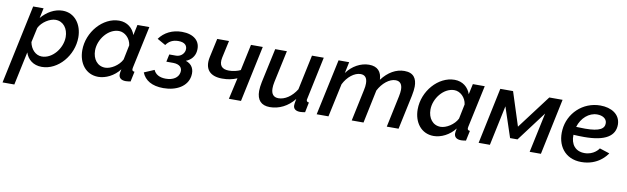

<svg xmlns="http://www.w3.org/2000/svg" viewBox="-90 -1042 5758 1764"><g transform="rotate(10 2789.0 -159.5)"><path d="M111 -523 -45 213H65L131 -98C152 -34 205 10 284 10C436 10 569 -146 569 -315C569 -434 500 -532 386 -532C311 -532 240 -491 188 -429L208 -523ZM454 -298C454 -194 368 -84 268 -84C209 -84 164 -134 152 -198L182 -335C210 -393 283 -438 336 -438C409 -438 454 -376 454 -298Z M625 -206C625 -86 694 10 811 10C880 10 958 -28 1009 -95C1004 -72 1002 -57 1002 -47C1002 -14 1025 5 1067 5C1078 5 1093 3 1112 0L1132 -94C1116 -95 1109 -101 1109 -115C1109 -119 1110 -124 1111 -130L1195 -522H1084L1063 -424C1042 -486 989 -532 913 -532C761 -532 625 -376 625 -206ZM1014 -188C985 -129 912 -84 859 -84C786 -84 741 -145 741 -224C741 -328 827 -438 927 -438C982 -438 1034 -389 1042 -325Z M1418 8C1540 8 1638 -48 1653 -145C1663 -208 1638 -256 1579 -275C1627 -293 1658 -332 1664 -378C1678 -476 1607 -531 1499 -531C1409 -531 1335 -493 1289 -429L1367 -385C1394 -423 1430 -442 1481 -442C1541 -442 1568 -413 1561 -369C1554 -333 1521 -306 1482 -306H1419L1404 -236H1469C1529 -235 1557 -205 1549 -161C1541 -113 1495 -81 1425 -81C1366 -81 1328 -104 1311 -143L1217 -103C1245 -33 1311 8 1418 8Z M2029 0H2142L2253 -523H2143L2091 -279C2064 -265 2021 -255 1984 -255C1919 -255 1887 -287 1903 -363L1938 -523H1828L1790 -349C1764 -231 1823 -172 1935 -172C1987 -172 2029 -180 2074 -199Z M2290 -120C2290 -35 2331 10 2412 10C2497 10 2579 -30 2639 -106C2632 -70 2630 -56 2630 -45C2630 -12 2654 5 2694 5C2706 5 2720 3 2740 0L2759 -94C2744 -95 2736 -101 2736 -115C2736 -119 2737 -124 2739 -130L2822 -523H2712L2643 -197C2598 -124 2534 -84 2476 -84C2431 -84 2407 -111 2407 -165C2407 -182 2409 -202 2414 -225L2478 -523H2369L2300 -203C2294 -172 2290 -144 2290 -120Z M2960 -523 2848 0H2958L3025 -311C3061 -384 3125 -434 3182 -434C3222 -434 3245 -410 3245 -357C3245 -339 3243 -318 3237 -293L3175 0H3285L3350 -310C3387 -382 3451 -434 3508 -434C3549 -434 3572 -409 3572 -356C3572 -338 3569 -317 3564 -293L3502 0H3612L3680 -319C3687 -354 3691 -383 3691 -407C3691 -480 3661 -532 3574 -532C3496 -532 3423 -490 3365 -413C3362 -487 3324 -532 3244 -532C3167 -532 3088 -489 3037 -418L3059 -523Z M3754 -206C3754 -86 3823 10 3940 10C4009 10 4087 -28 4138 -95C4133 -72 4131 -57 4131 -47C4131 -14 4154 5 4196 5C4207 5 4222 3 4241 0L4261 -94C4245 -95 4238 -101 4238 -115C4238 -119 4239 -124 4240 -130L4324 -522H4213L4192 -424C4171 -486 4118 -532 4042 -532C3890 -532 3754 -376 3754 -206ZM4143 -188C4114 -129 4041 -84 3988 -84C3915 -84 3870 -145 3870 -224C3870 -328 3956 -438 4056 -438C4111 -438 4163 -389 4171 -325Z M4359 0H4464L4543 -373L4636 -93H4705L4914 -371L4835 0H4940L5050 -523H4926L4689 -209L4588 -523H4469Z M5333 -76C5247 -76 5201 -135 5204 -224C5239 -222 5272 -221 5304 -221C5502 -221 5591 -281 5590 -388C5588 -483 5504 -532 5402 -532C5237 -532 5109 -406 5096 -251C5083 -107 5163 10 5317 10C5475 10 5546 -95 5558 -113L5465 -143C5461 -136 5419 -76 5333 -76ZM5387 -446C5437 -446 5476 -423 5478 -382C5480 -330 5437 -298 5300 -298C5272 -298 5245 -299 5216 -300C5242 -386 5311 -446 5387 -446Z"/></g></svg>

Font: FIGSv2-sans-serif SmBold Italic
Style: Regular
Weight: 600
Italic angle: -12°
Designer: Matt McInerney, Pablo Impallari, Rodrigo Fuenzalida
Foundry: Matt McInerney, Pablo Impallari, Rodrigo Fuenzalida
Version: Version 4.020;hotconv 1.0.109;makeotfexe 2.5.65596